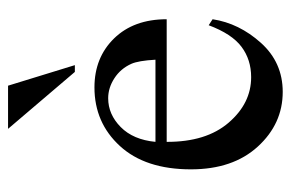

<svg xmlns="http://www.w3.org/2000/svg" viewBox="-144 -575 732 484"><g transform="rotate(-90 222.0 -333.0)"><path d="M106.4 -278.8Q106 -179.2 154.8 -122.6Q203.6 -65.9 269.5 -65.9Q313.5 -65.9 345.9 -90.1Q378.4 -114.3 400.4 -172.9L415.5 -163.1Q405.3 -96.2 356 -41.3Q306.6 13.7 232.4 13.7Q151.9 13.7 94.5 -49.1Q37.1 -111.8 37.1 -217.8Q37.1 -332.5 95.9 -396.7Q154.8 -460.9 243.7 -460.9Q318.8 -460.9 367.2 -411.4Q415.5 -361.8 415.5 -278.8ZM106.4 -307.1H313.5Q311 -350.1 303.2 -367.7Q291 -395 266.8 -410.6Q242.7 -426.3 216.3 -426.3Q175.8 -426.3 143.8 -394.8Q111.8 -363.3 106.4 -307.1ZM139.2 -678.7H248L299.8 -510.3H282.7Z"/></g></svg>

Font: Jameel Khushkhati
Style: Regular
Weight: 400
Version: Version 3.5